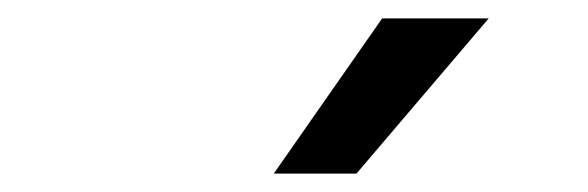

<svg xmlns="http://www.w3.org/2000/svg" viewBox="-20 -765 640 209"><path d="M396 -745H512L368 -576H278Z"/></svg>

Font: Prodigy Sans Medium
Style: Italic
Weight: 500
Italic angle: -13°
Designer: Wei Huang
Foundry: Wei Huang
Version: Version 1.003; ttfautohint (v1.8.3)